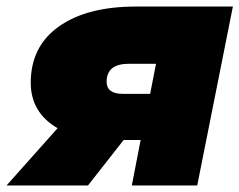

<svg xmlns="http://www.w3.org/2000/svg" viewBox="-61 -567 732 587"><path d="M342 0 369 -139H317L208 0H-41L115 -175Q33 -223 33 -314Q33 -425 119 -486Q205 -547 355 -547H651L542 0ZM398 -280 416 -372H333Q265 -372 265 -317Q265 -280 315 -280Z"/></svg>

Font: Montserrat Black
Style: Italic
Weight: 900
Italic angle: -11.3°
Designer: Julieta Ulanovsky
Foundry: Julieta Ulanovsky
Version: Version 9.000; ttfautohint (v1.8.4.7-5d5b)